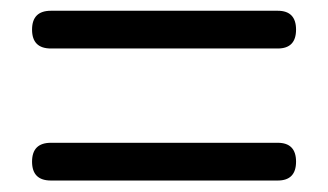

<svg xmlns="http://www.w3.org/2000/svg" viewBox="-20 -542 595 348"><path d="M483.4 -454.1H72.3Q38.1 -454.1 38.1 -488.3Q38.1 -522.5 72.3 -522.5H483.4Q516.6 -522.5 516.6 -488.3Q516.6 -454.1 483.4 -454.1ZM483.4 -214.8H72.3Q38.1 -214.8 38.1 -249Q38.1 -283.2 72.3 -283.2H483.4Q516.6 -283.2 516.6 -249Q516.6 -214.8 483.4 -214.8Z"/></svg>

Font: GenSenMaruGothic TW TTF Regular
Style: Regular
Weight: 400
Version: Version 1.301